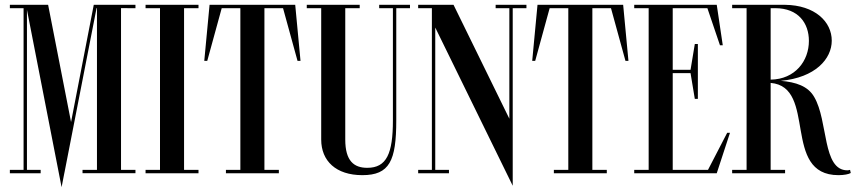

<svg xmlns="http://www.w3.org/2000/svg" viewBox="-20 -720 3556 798"><path d="M543 -686V-700H369.7L275.3 -212.7L180 -700H21V-686H78V-14H21V0H149V-14H92V-679.5L236 58L247.9 -3.1H248L381.3 -686.1H383V-14.1H323V-0.1H543V-14.1H483V-686.1Z M805 -700H585V-686H645V-14H585V0H805V-14H745V-686H805Z M1207 -700H851L829 -467H841.4L901.5 -686H979V-14H919V0H1139V-14H1079V-686H1156.4L1216.6 -467H1229Z M1684 -700H1556V-686H1613V-219.5C1613 -82 1587 -22.5 1506.5 -22.5C1451.5 -22.5 1415 -50.5 1415 -140V-686H1475V-700H1255V-686H1315V-140C1315 -51 1376.5 8 1486 8C1598.9 8 1627 -51.5 1627 -219.5V-686H1684Z M2168 -700H2040V-686H2097V-226.6L1865 -700H1718V-686H1775V-14H1718V0H1846V-14H1789V-605.5L2111 52V-686H2168Z M2570 -700H2214L2192 -467H2204.4L2264.5 -686H2342V-14H2282V0H2502V-14H2442V-686H2519.4L2579.6 -467H2592Z M2922.6 -14H2776V-416H2850.1L2867.8 -309H2880.5V-537H2867.8L2850.1 -430H2776V-686H2920.1L2972.3 -532H2984L2959 -700H2616V-686H2676V-14H2616V0H2959L3014 -168H3002.3Z M3513 -14C3510 -13.1 3505 -12.1 3502 -12.1C3397 -12.1 3423 -217 3364 -317C3338.3 -362.2 3287.6 -378.9 3224.9 -384C3369.1 -397.4 3437 -475.4 3437 -551C3437 -630.2 3366.5 -698.5 3243 -700V-700H3023V-686H3083V-14H3023V0H3243V-14H3183V-375.4C3377.9 -358.9 3227.5 8 3465 8C3488 8 3508 4 3516 -1ZM3202 -686C3298.8 -686 3342 -623 3342 -550C3342 -467 3285.1 -390.5 3183 -389V-686Z"/></svg>

Font: Picaflor 36 pt
Style: Regular
Weight: 400
Designer: Ariel Martín Pérez
Foundry: Tunera Type Foundry
Version: Version 1.000;hotconv 1.0.109;makeotfexe 2.5.65596